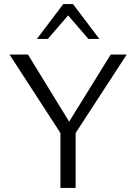

<svg xmlns="http://www.w3.org/2000/svg" viewBox="-20 -927 672 947"><path d="M278 -271 27 -658H118L321 -327L526 -658H605L353 -271V0H278ZM292 -907H340L470 -735H416L316 -851L216 -735H162Z"/></svg>

Font: QiushuiShotai Bright
Style: Regular
Weight: 400
Designer: Christian Thalmann (Catharsis Fonts)
Version: Version 1.250;